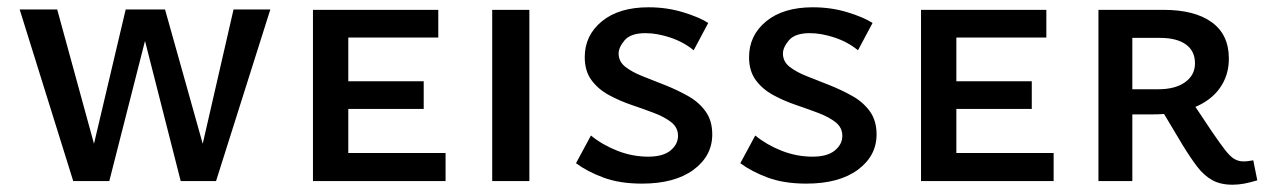

<svg xmlns="http://www.w3.org/2000/svg" viewBox="-20 -497 3481 527"><path d="M181 0 34 -471H137L260 -22H219L325 -471H400L280 0ZM476 0 356 -471H433L559 -22H518L621 -471H722L573 0Z M839 0V-470H936V0ZM872 0V-77H1203V0ZM872 -198V-274H1143V-198ZM872 -394V-470H1183V-394Z M1331 0V-470H1433V0Z M1841 -124Q1841 -147 1822.5 -161.5Q1804 -176 1775 -187Q1746 -198 1713.5 -209Q1681 -220 1651.5 -236Q1622 -252 1603.5 -277Q1585 -302 1585 -340Q1585 -400 1632 -438.5Q1679 -477 1760 -477Q1810 -477 1854.5 -463.5Q1899 -450 1924 -434L1884 -359Q1856 -382 1819.5 -394Q1783 -406 1752 -406Q1711 -406 1694.5 -386.5Q1678 -367 1678 -350Q1678 -328 1696.5 -313.5Q1715 -299 1744.5 -287.5Q1774 -276 1806.5 -263Q1839 -250 1868.5 -233.5Q1898 -217 1916.5 -191.5Q1935 -166 1935 -128Q1935 -69 1883.5 -31Q1832 7 1742 7Q1681 7 1636.5 -9.5Q1592 -26 1561 -49L1602 -125Q1634 -99 1675 -83Q1716 -67 1759 -67Q1800 -67 1820.5 -84Q1841 -101 1841 -124Z M2292 -124Q2292 -147 2273.5 -161.5Q2255 -176 2226 -187Q2197 -198 2164.5 -209Q2132 -220 2102.5 -236Q2073 -252 2054.5 -277Q2036 -302 2036 -340Q2036 -400 2083 -438.5Q2130 -477 2211 -477Q2261 -477 2305.5 -463.5Q2350 -450 2375 -434L2335 -359Q2307 -382 2270.5 -394Q2234 -406 2203 -406Q2162 -406 2145.5 -386.5Q2129 -367 2129 -350Q2129 -328 2147.5 -313.5Q2166 -299 2195.5 -287.5Q2225 -276 2257.5 -263Q2290 -250 2319.5 -233.5Q2349 -217 2367.5 -191.5Q2386 -166 2386 -128Q2386 -69 2334.5 -31Q2283 7 2193 7Q2132 7 2087.5 -9.5Q2043 -26 2012 -49L2053 -125Q2085 -99 2126 -83Q2167 -67 2210 -67Q2251 -67 2271.5 -84Q2292 -101 2292 -124Z M2508 0V-470H2605V0ZM2541 0V-77H2872V0ZM2541 -198V-274H2812V-198ZM2541 -394V-470H2852V-394Z M2995 0V-470H3173Q3259 -470 3306 -436Q3353 -402 3353 -336Q3353 -290 3328 -255Q3303 -220 3256 -201.5Q3209 -183 3143 -183H3043V-252H3159Q3206 -252 3233 -271.5Q3260 -291 3260 -323Q3260 -357 3235 -375Q3210 -393 3164 -393H3088V0ZM3363 10Q3330 10 3307.5 -2.5Q3285 -15 3266.5 -39Q3248 -63 3226 -99L3168 -196L3247 -225L3307 -135Q3329 -103 3342.5 -85.5Q3356 -68 3367.5 -61Q3379 -54 3393 -54Q3400 -54 3407.5 -55Q3415 -56 3420 -57L3431 -2Q3411 4 3395 7Q3379 10 3363 10Z"/></svg>

Font: Ysabeau SC SemiBold
Style: Regular
Weight: 600
Designer: Christian Thalmann (Catharsis Fonts)
Version: Version 2.001;gftools[0.9.30]; featfreeze: smcp